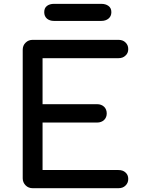

<svg xmlns="http://www.w3.org/2000/svg" viewBox="-20 -991 740 1011"><path d="M152.3 0Q129.9 0 115.2 -14.6Q99.6 -30.3 99.6 -51.8Q99.6 -277.3 99.6 -728.5Q99.6 -752 115.2 -766.6Q129.9 -781.2 152.3 -781.2Q302.7 -781.2 603.5 -781.2Q627 -781.2 640.6 -767.6Q655.3 -753.9 655.3 -732.4Q655.3 -710.9 640.6 -698.2Q627 -684.6 603.5 -684.6Q470.7 -684.6 204.1 -684.6Q204.1 -624 204.1 -442.4Q275.4 -442.4 491.2 -442.4Q513.7 -442.4 528.3 -428.7Q542 -415 542 -393.6Q542 -373 528.3 -359.4Q513.7 -345.7 491.2 -345.7Q395.5 -345.7 204.1 -345.7Q204.1 -283.2 204.1 -95.7Q303.7 -95.7 603.5 -95.7Q627 -95.7 640.6 -83Q655.3 -70.3 655.3 -48.8Q655.3 -27.3 640.6 -13.7Q627 0 603.5 0Q453.1 0 152.3 0ZM263.7 -880.9Q242.2 -880.9 227.5 -892.6Q212.9 -905.3 212.9 -926.8Q212.9 -949.2 227.5 -960Q242.2 -970.7 263.7 -970.7Q347.7 -970.7 513.7 -970.7Q536.1 -970.7 550.8 -960Q566.4 -949.2 566.4 -926.8Q566.4 -905.3 550.8 -892.6Q536.1 -880.9 513.7 -880.9Q430.7 -880.9 263.7 -880.9Z"/></svg>

Font: Abed
Style: Bold
Weight: 700
Designer: Johan Aakerlund
Version: Version 3.105